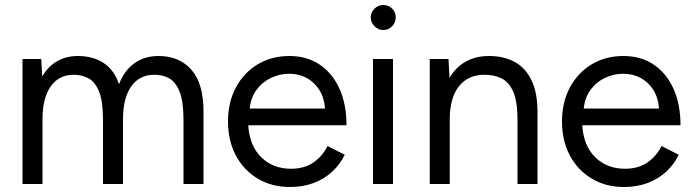

<svg xmlns="http://www.w3.org/2000/svg" viewBox="-20 -736 2773 768"><path d="M70 0V-500H145L149 -430Q172 -470 208 -491Q244 -512 292 -512Q352 -512 394.5 -484Q437 -456 456 -399Q477 -454 517.5 -483Q558 -512 614 -512Q698 -512 746.5 -456Q795 -400 794 -286V0H714V-256Q714 -330 698.5 -369Q683 -408 657 -422.5Q631 -437 597 -437Q538 -437 505 -390.5Q472 -344 472 -259V0H392V-256Q392 -330 376.5 -369Q361 -408 334.5 -422.5Q308 -437 274 -437Q216 -437 183 -390.5Q150 -344 150 -259V0Z M1140 12Q1067 12 1011 -21.5Q955 -55 923.5 -114Q892 -173 892 -250Q892 -327 923.5 -386Q955 -445 1010.5 -478.5Q1066 -512 1138 -512Q1208 -512 1259 -477.5Q1310 -443 1338 -381Q1366 -319 1366 -235H973Q978 -153 1025 -107Q1072 -61 1144 -61Q1197 -61 1233.5 -86Q1270 -111 1290 -152L1359 -117Q1340 -78 1308.5 -49Q1277 -20 1234.5 -4Q1192 12 1140 12ZM979 -302H1280Q1277 -345 1257.5 -376Q1238 -407 1207 -424Q1176 -441 1137 -441Q1099 -441 1064 -424.5Q1029 -408 1006 -376.5Q983 -345 979 -302Z M1472 0V-500H1552V0ZM1513 -616Q1493 -616 1478 -631Q1463 -646 1463 -666Q1463 -687 1478 -701.5Q1493 -716 1513 -716Q1534 -716 1548.5 -701.5Q1563 -687 1563 -666Q1563 -646 1548.5 -631Q1534 -616 1513 -616Z M1699 0V-500H1774L1778 -425Q1803 -467 1843 -489.5Q1883 -512 1936 -512Q1995 -512 2038.5 -488.5Q2082 -465 2106.5 -414Q2131 -363 2130 -280V0H2050V-256Q2050 -330 2033 -369Q2016 -408 1986 -422.5Q1956 -437 1918 -437Q1852 -437 1815.5 -390.5Q1779 -344 1779 -259V0Z M2476 12Q2403 12 2347 -21.5Q2291 -55 2259.5 -114Q2228 -173 2228 -250Q2228 -327 2259.5 -386Q2291 -445 2346.5 -478.5Q2402 -512 2474 -512Q2544 -512 2595 -477.5Q2646 -443 2674 -381Q2702 -319 2702 -235H2309Q2314 -153 2361 -107Q2408 -61 2480 -61Q2533 -61 2569.5 -86Q2606 -111 2626 -152L2695 -117Q2676 -78 2644.5 -49Q2613 -20 2570.5 -4Q2528 12 2476 12ZM2315 -302H2616Q2613 -345 2593.5 -376Q2574 -407 2543 -424Q2512 -441 2473 -441Q2435 -441 2400 -424.5Q2365 -408 2342 -376.5Q2319 -345 2315 -302Z"/></svg>

Font: Figtree
Style: Regular
Weight: 400
Designer: Erik Kennedy
Foundry: Erik Kennedy
Version: Version 2.002